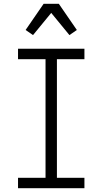

<svg xmlns="http://www.w3.org/2000/svg" viewBox="-20 -992 540 1012"><path d="M75 0V-55H220V-680H75V-735H425V-680H280V-55H425V0ZM154 -807 115 -834 210 -972H290L385 -834L346 -807L250 -924Z"/></svg>

Font: Iosevka Curly Slab Light
Style: Regular
Weight: 300
Monospace: yes
Designer: Belleve Invis
Foundry: Belleve Invis
Version: Version 22.1.2; ttfautohint (v1.8.4)